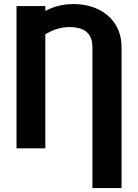

<svg xmlns="http://www.w3.org/2000/svg" viewBox="-20 -737 685 954"><path d="M439.2 197.3V-502.6Q439.2 -537.1 426.1 -559.2Q413.1 -581.3 388 -591.9Q363 -602.4 325.8 -602.4Q268.8 -602.4 216 -572.7Q163.1 -543 115.8 -485V-615.1Q161.5 -663.3 220.2 -690.1Q279 -716.8 345.6 -716.8Q412.4 -716.8 466.8 -691.3Q521.1 -665.7 552.5 -617.1Q583.9 -568.4 583.9 -502.6V197.3ZM205.2 0H62.1V-707H205.2Z"/></svg>

Font: WEMIX Pretendard Variable
Style: Regular
Weight: 400
Designer: Base glyphs from Inter by Rasmus Andersson; Hangeul glyphs from Noto Sans CJK(Source Han Sans) by Jang Soo-young and Kan
Foundry: Kil Hyung-jin
Version: Version 1.000;Glyphs 3.2 (3208)